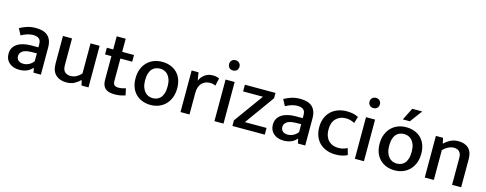

<svg xmlns="http://www.w3.org/2000/svg" viewBox="-27 -1399 5324 2104"><g transform="rotate(15 2635.0 -347.5)"><path d="M71 -430Q117 -455 159.5 -467.5Q202 -480 254 -480Q294 -480 327.5 -471Q361 -462 385 -442Q409 -422 422.5 -388.5Q436 -355 436 -307V0H353L342 -51H339Q311 -19 274 -4.5Q237 10 192 10Q121 10 77.5 -28Q34 -66 34 -129Q34 -168 50 -196.5Q66 -225 95 -244Q124 -263 164 -272.5Q204 -282 252 -282H332V-318Q332 -363 308 -380.5Q284 -398 242 -398Q216 -398 183.5 -389.5Q151 -381 109 -358ZM333 -214 270 -213Q199 -211 170 -188Q141 -165 141 -134Q141 -114 147.5 -101Q154 -88 165 -80Q176 -72 190.5 -68.5Q205 -65 220 -65Q251 -65 281.5 -80.5Q312 -96 333 -125Z M873 -472H976V0H897L884 -57H880Q855 -31 817 -10.5Q779 10 725 10Q650 10 605 -32Q560 -74 560 -158V-472H663V-169Q663 -114 688.5 -92Q714 -70 750 -70Q789 -70 819 -86.5Q849 -103 873 -130Z M1366 -396H1232V-141Q1232 -106 1248.5 -94Q1265 -82 1293 -82Q1313 -82 1335.5 -86.5Q1358 -91 1375 -97L1391 -21Q1371 -13 1339.5 -6.5Q1308 0 1273 0Q1197 0 1163.5 -31.5Q1130 -63 1130 -125V-396H1058V-472H1130V-621H1232V-472H1366Z M1918 -241Q1918 -182 1899.5 -135Q1881 -88 1849 -56Q1817 -24 1774 -7Q1731 10 1681 10Q1631 10 1588.5 -6Q1546 -22 1514.5 -52.5Q1483 -83 1465.5 -128Q1448 -173 1448 -231Q1448 -291 1466.5 -337Q1485 -383 1517 -415Q1549 -447 1592 -463.5Q1635 -480 1685 -480Q1735 -480 1777.5 -464.5Q1820 -449 1851.5 -419Q1883 -389 1900.5 -344Q1918 -299 1918 -241ZM1811 -236Q1811 -281 1800 -312.5Q1789 -344 1771 -364Q1753 -384 1730 -393Q1707 -402 1682 -402Q1658 -402 1635 -394Q1612 -386 1594 -367Q1576 -348 1565.5 -316Q1555 -284 1555 -236Q1555 -192 1566 -160Q1577 -128 1595 -107.5Q1613 -87 1636.5 -77.5Q1660 -68 1684 -68Q1708 -68 1731 -76Q1754 -84 1772 -103.5Q1790 -123 1800.5 -155.5Q1811 -188 1811 -236Z M2020 0V-472H2098L2113 -381Q2130 -423 2168 -451.5Q2206 -480 2260 -480Q2284 -480 2301.5 -476Q2319 -472 2333 -465L2314 -379Q2302 -385 2286.5 -389Q2271 -393 2251 -393Q2196 -393 2159 -355.5Q2122 -318 2122 -242V0Z M2405 0V-472H2508V0ZM2457 -589Q2430 -589 2414 -605.5Q2398 -622 2398 -647Q2398 -672 2414 -688.5Q2430 -705 2457 -705Q2483 -705 2499.5 -688.5Q2516 -672 2516 -647Q2516 -621 2499.5 -605Q2483 -589 2457 -589Z M2971 -411 2730 -76H2976V0H2609V-64L2849 -396H2624V-472H2971Z M3070 -430Q3116 -455 3158.5 -467.5Q3201 -480 3253 -480Q3293 -480 3326.5 -471Q3360 -462 3384 -442Q3408 -422 3421.5 -388.5Q3435 -355 3435 -307V0H3352L3341 -51H3338Q3310 -19 3273 -4.5Q3236 10 3191 10Q3120 10 3076.5 -28Q3033 -66 3033 -129Q3033 -168 3049 -196.5Q3065 -225 3094 -244Q3123 -263 3163 -272.5Q3203 -282 3251 -282H3331V-318Q3331 -363 3307 -380.5Q3283 -398 3241 -398Q3215 -398 3182.5 -389.5Q3150 -381 3108 -358ZM3332 -214 3269 -213Q3198 -211 3169 -188Q3140 -165 3140 -134Q3140 -114 3146.5 -101Q3153 -88 3164 -80Q3175 -72 3189.5 -68.5Q3204 -65 3219 -65Q3250 -65 3280.5 -80.5Q3311 -96 3332 -125Z M3791 -68Q3823 -68 3847.5 -75.5Q3872 -83 3892 -93L3913 -19Q3889 -6 3855 2Q3821 10 3780 10Q3728 10 3682.5 -5.5Q3637 -21 3603.5 -51.5Q3570 -82 3550.5 -128Q3531 -174 3531 -235Q3531 -291 3549 -336.5Q3567 -382 3600 -414Q3633 -446 3679 -463Q3725 -480 3780 -480Q3811 -480 3842.5 -475Q3874 -470 3912 -452L3889 -377Q3842 -403 3791 -403Q3722 -403 3679 -360Q3636 -317 3636 -238Q3636 -190 3649.5 -157.5Q3663 -125 3685 -105Q3707 -85 3734.5 -76.5Q3762 -68 3791 -68Z M3998 0V-472H4101V0ZM4050 -589Q4023 -589 4007 -605.5Q3991 -622 3991 -647Q3991 -672 4007 -688.5Q4023 -705 4050 -705Q4076 -705 4092.5 -688.5Q4109 -672 4109 -647Q4109 -621 4092.5 -605Q4076 -589 4050 -589Z M4687 -241Q4687 -182 4668.5 -135Q4650 -88 4618 -56Q4586 -24 4543 -7Q4500 10 4450 10Q4400 10 4357.5 -6Q4315 -22 4283.5 -52.5Q4252 -83 4234.5 -128Q4217 -173 4217 -231Q4217 -291 4235.5 -337Q4254 -383 4286 -415Q4318 -447 4361 -463.5Q4404 -480 4454 -480Q4504 -480 4546.5 -464.5Q4589 -449 4620.5 -419Q4652 -389 4669.5 -344Q4687 -299 4687 -241ZM4580 -236Q4580 -281 4569 -312.5Q4558 -344 4540 -364Q4522 -384 4498.5 -393Q4475 -402 4451 -402Q4427 -402 4404 -394Q4381 -386 4363 -367Q4345 -348 4334.5 -316Q4324 -284 4324 -236Q4324 -192 4335 -160Q4346 -128 4364 -107.5Q4382 -87 4405 -77.5Q4428 -68 4453 -68Q4477 -68 4500 -76Q4523 -84 4541 -103.5Q4559 -123 4569.5 -155.5Q4580 -188 4580 -236ZM4474 -553H4394L4464 -692H4577Z M4894 0H4791V-472H4872L4886 -409Q4921 -443 4959.5 -461.5Q4998 -480 5047 -480Q5122 -480 5163 -439Q5204 -398 5204 -322V0H5101V-309Q5101 -350 5080 -374Q5059 -398 5017 -398Q4985 -398 4953.5 -382.5Q4922 -367 4894 -338Z"/></g></svg>

Font: Mukta Medium
Style: Regular
Weight: 500
Designer: Girish Dalvi and Yashodeep Gholap
Foundry: Ek Type
Version: Version 2.538;PS 1.002;hotconv 16.6.51;makeotf.lib2.5.65220;